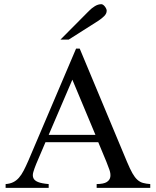

<svg xmlns="http://www.w3.org/2000/svg" viewBox="-20 -914 759 934"><path d="M450.2 0V-18.6Q484.9 -19 499.5 -28.6Q514.2 -38.1 516.6 -53.2Q519 -68.4 512.5 -87.6Q505.9 -106.9 497.6 -127L458 -222.2H201.2L156.2 -116.7Q147 -94.2 142.1 -77.1Q137.2 -60.1 142.3 -47.9Q147.5 -35.6 164.8 -28.6Q182.1 -21.5 216.8 -18.6V0H7.3V-18.6Q28.3 -20 43.9 -27.6Q59.6 -35.2 72 -49.3Q84.5 -63.5 95.2 -84.2Q106 -105 117.7 -131.8L350.1 -677.7H367.7L597.7 -127Q612.3 -92.3 624 -71.5Q635.7 -50.8 648.2 -39.6Q660.6 -28.3 675.5 -24.2Q690.4 -20 710.9 -18.6V0ZM332 -526.4 216.8 -257.8H444.3ZM499 -861.8Q499 -847.7 486.6 -835.4Q474.1 -823.2 458.5 -813L314 -721.2H273.9L412.6 -860.8Q425.3 -874 441.2 -883.8Q457 -893.6 473.1 -893.6Q477.1 -893.6 481.4 -890.6Q485.8 -887.7 489.7 -882.8Q493.7 -877.9 496.3 -872.3Q499 -866.7 499 -861.8Z"/></svg>

Font: Doulos SIL
Style: Regular
Weight: 400
Designer: Walt Agee, Victor Gaultney, Peter Martin, Debbi Hosken
Foundry: SIL International
Version: Version 4.110; 2011; Maintenance release